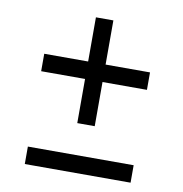

<svg xmlns="http://www.w3.org/2000/svg" viewBox="-70 -650 680 715"><g transform="rotate(10 270.0 -292.0)"><path d="M236 -184V-351H70V-417H236V-584H302V-417H470V-351H302V-184ZM70 0V-66H470V0Z"/></g></svg>

Font: Saira Thin
Style: Regular
Weight: 400
Version: Version 1.101